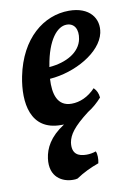

<svg xmlns="http://www.w3.org/2000/svg" viewBox="-82 -520 573 822"><g transform="rotate(-10 204.5 -109.0)"><path d="M276 -467C166 -467 62 -385 30 -225C8 -114 25 9 158 9H171C106 51 84 97 78 140C67 221 123 249 168 249C176 249 181 249 188 247C219 226 253 210 287 198C291 180 291 158 285 146C271 151 257 153 244 153C209 153 180 140 187 90C193 57 214 26 282 -26C305 -40 325 -58 343 -78C341 -97 335 -110 323 -122C292 -89 255 -73 219 -73C157 -73 142 -128 146 -194C256 -202 374 -268 392 -350C405 -411 366 -467 276 -467ZM298 -340C287 -284 227 -250 152 -244C152 -245 153 -247 153 -249C171 -359 215 -410 256 -410C290 -410 306 -381 298 -340Z"/></g></svg>

Font: Vollkorn Semibold
Style: Italic
Weight: 600
Italic angle: -11°
Designer: Friedrich Althausen
Foundry: Friedrich Althausen
Version: Version 4.015;PS 004.015;hotconv 1.0.88;makeotf.lib2.5.64775